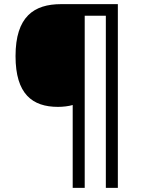

<svg xmlns="http://www.w3.org/2000/svg" viewBox="-20 -780 695 927"><path d="M549 127V-760H275C144 -760 55 -700 55 -509C55 -326 136 -264 260 -264C283 -264 311 -267 331 -273V127H389V-704H491V127Z"/></svg>

Font: Noto Sans Osage
Style: Regular
Weight: 400
Designer: Monotype Design Team
Foundry: Monotype Imaging Inc.
Version: Version 2.002